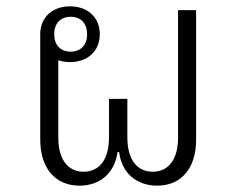

<svg xmlns="http://www.w3.org/2000/svg" viewBox="-20 -574 746 606"><path d="M231 12C296 12 342 -28 351 -94H356C364 -28 411 12 476 12C552 12 599 -43 599 -133V-542H542V-140C542 -71 512 -32 462 -32C412 -32 382 -71 382 -140V-262H324V-140C324 -71 294 -32 244 -32C194 -32 164 -71 164 -140V-384C175 -380 187 -378 201 -378C256 -378 295 -412 295 -466C295 -520 256 -554 201 -554C146 -554 107 -520 107 -466V-133C107 -44 154 12 231 12ZM203 -411C170 -411 151 -433 151 -466C151 -499 170 -521 203 -521C236 -521 255 -499 255 -466C255 -433 236 -411 203 -411Z"/></svg>

Font: IBM Plex Thai Looped Light
Style: Regular
Weight: 300
Designer: Mike Abbink, Paul van der Laan, Pieter van Rosmalen, Ben Mitchell, Mark Frömberg
Foundry: Bold Monday
Version: Version 1.0